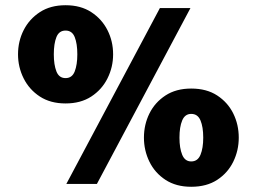

<svg xmlns="http://www.w3.org/2000/svg" viewBox="-20 -704 1004 735"><path d="M231 -308Q173 -308 132.5 -334.5Q92 -361 70.5 -404Q49 -447 49 -496Q49 -546 70.5 -588.5Q92 -631 132.5 -657.5Q173 -684 231 -684Q289 -684 329.5 -657.5Q370 -631 391.5 -588.5Q413 -546 413 -496Q413 -447 391.5 -404Q370 -361 329.5 -334.5Q289 -308 231 -308ZM592 -673H709L351 0H234ZM231 -405Q256 -405 266 -430.5Q276 -456 276 -496Q276 -537 266 -562Q256 -587 231 -587Q206 -587 196 -562Q186 -537 186 -496Q186 -456 196 -430.5Q206 -405 231 -405ZM712 11Q654 11 613.5 -15.5Q573 -42 552 -85Q531 -128 531 -177Q531 -227 552 -269.5Q573 -312 613.5 -338.5Q654 -365 712 -365Q771 -365 811.5 -338.5Q852 -312 873 -269.5Q894 -227 894 -177Q894 -128 873 -85Q852 -42 811.5 -15.5Q771 11 712 11ZM712 -86Q737 -86 747.5 -111.5Q758 -137 758 -177Q758 -218 747.5 -243Q737 -268 712 -268Q688 -268 677.5 -243Q667 -218 667 -177Q667 -137 677.5 -111.5Q688 -86 712 -86Z"/></svg>

Font: Murecho Black
Style: Regular
Weight: 900
Designer: Neil Summerour
Foundry: Positype
Version: Version 1.010; ttfautohint (v1.8.3)